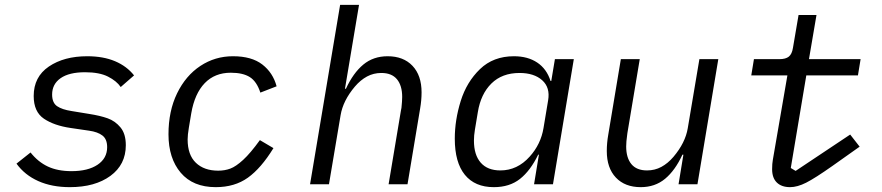

<svg xmlns="http://www.w3.org/2000/svg" viewBox="-20 -760 3640 792"><path d="M48 -85 106 -131Q137 -92 177.5 -73Q218 -54 275 -54Q343 -54 382.5 -80.5Q422 -107 422 -153Q422 -186 402.5 -201Q383 -216 347 -221L272 -232Q203 -242 161 -270.5Q119 -299 119 -364Q119 -443 181.5 -485.5Q244 -528 340 -528Q406 -528 454.5 -507.5Q503 -487 533 -449L478 -401Q461 -426 425.5 -444Q390 -462 331 -462Q265 -462 230 -437.5Q195 -413 195 -370Q195 -336 215.5 -322Q236 -308 275 -302L348 -290Q393 -283 424 -272Q455 -261 477 -234.5Q499 -208 499 -161Q499 -81 435.5 -34.5Q372 12 268 12Q194 12 138 -13Q82 -38 48 -85Z M675 -206Q675 -302 710.5 -375Q746 -448 806.5 -488Q867 -528 941 -528Q1018 -528 1062 -494Q1106 -460 1121 -404L1054 -378Q1039 -424 1010.5 -442Q982 -460 932 -460Q866 -460 824.5 -417Q783 -374 769 -293L759 -233Q754 -203 754 -185Q754 -121 788 -88.5Q822 -56 880 -56Q907 -56 930 -64.5Q953 -73 983 -100.5Q1013 -128 1052 -182L1108 -149Q1057 -66 1002.5 -27Q948 12 870 12Q776 12 725.5 -47.5Q675 -107 675 -206Z M1383 -740H1461L1403 -394H1407Q1437 -459 1478.5 -493.5Q1520 -528 1579 -528Q1644 -528 1681.5 -488.5Q1719 -449 1719 -379Q1719 -347 1713 -312L1661 0H1583L1634 -305L1636 -315Q1639 -344 1639 -360Q1639 -407 1617.5 -433Q1596 -459 1553 -459Q1521 -459 1494 -444.5Q1467 -430 1444 -403Q1395 -345 1385 -285L1337 0H1259Z M2183 0 2203 -122H2200Q2168 -56 2125 -22Q2082 12 2017 12Q1939 12 1897.5 -39Q1856 -90 1856 -188Q1856 -265 1880.5 -343.5Q1905 -422 1960 -475Q2015 -528 2100 -528Q2157 -528 2196 -502Q2235 -476 2251 -426H2254L2269 -516H2347L2261 0ZM2165 -114Q2211 -165 2222 -232L2241 -346Q2250 -399 2216.5 -429Q2183 -459 2123 -459Q2051 -459 2007 -415.5Q1963 -372 1951 -297L1939 -225Q1935 -201 1935 -180Q1935 -121 1963 -89Q1991 -57 2044 -57Q2114 -57 2165 -114Z M2799 -122H2795Q2765 -57 2723.5 -22.5Q2682 12 2623 12Q2558 12 2520.5 -27.5Q2483 -67 2483 -137Q2483 -170 2489 -204L2541 -516H2619L2568 -211L2567 -203Q2563 -175 2563 -156Q2563 -109 2584.5 -83Q2606 -57 2649 -57Q2681 -57 2708 -71.5Q2735 -86 2758 -113Q2807 -171 2817 -231L2865 -516H2943L2857 0H2779Z M3165 -62Q3165 -85 3168 -101L3228 -449H3079L3090 -516H3195Q3221 -516 3234 -526.5Q3247 -537 3251 -563L3274 -698H3348L3317 -516H3530L3519 -449H3306L3242 -67L3262 -55L3487 -205L3526 -155L3413 -75Q3342 -25 3305.5 -6.5Q3269 12 3239 12Q3204 12 3184.5 -7Q3165 -26 3165 -62Z"/></svg>

Font: iA Writer Mono V
Style: Regular
Weight: 400
Italic angle: -9.5°
Designer: Mike Abbink, Paul van der Laan, Pieter van Rosmalen
Foundry: Bold Monday
Version: Version 2.000